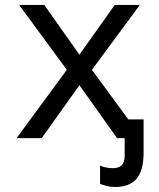

<svg xmlns="http://www.w3.org/2000/svg" viewBox="-20 -556 640 773"><path d="M249 -274.9 57.1 -536.1H158.2L299.8 -335.9L441.9 -536.1H543L350.1 -274.9L551.8 0H451.2L299.8 -212.9L147.9 0H46.9ZM558.1 -75.2V63Q557.6 95.2 551.3 120.1Q544.9 145 531 162.1Q517.1 179.2 495.4 188Q473.6 196.8 442.9 196.8Q424.3 196.8 408.9 192.6Q393.6 188.5 382.8 184.1V110.8Q389.6 114.3 404.1 117.7Q418.5 121.1 435.1 121.1Q457.5 121.1 469.7 109.1Q481.9 97.2 481.9 73.2V-75.2Z"/></svg>

Font: WenQuanYi Micro Hei Mono
Style: Regular
Weight: 400
Foundry: Ascender Corporation
Version: Version 0.2.0-beta